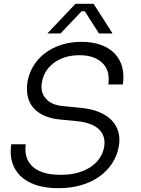

<svg xmlns="http://www.w3.org/2000/svg" viewBox="-20 -968 737 1005"><path d="M286 17Q217 17 167 0Q117 -17 86 -48Q55 -79 43 -121Q36 -146 36 -174Q36 -193 39 -213H115Q113 -200 113 -187Q113 -169 117 -153Q124 -124 145 -101.5Q166 -79 203.5 -66Q241 -53 297 -53Q349 -53 389 -64.5Q429 -76 458 -96.5Q487 -117 504 -144Q521 -171 526 -203Q527 -213 527 -222Q527 -262 498 -291Q462 -326 381 -334L298 -342Q251 -346 215.5 -361Q180 -376 157.5 -400.5Q135 -425 126 -459Q121 -479 121 -502Q121 -518 123 -534Q130 -581 153.5 -620.5Q177 -660 214 -688.5Q251 -717 299.5 -733Q348 -749 407 -749Q465 -749 509.5 -732.5Q554 -716 581.5 -686.5Q609 -657 620 -616Q626 -592 626 -566Q626 -547 623 -526H547Q549 -540 549 -553Q549 -569 546 -584Q540 -611 522 -632Q504 -653 473 -666Q442 -679 396 -679Q351 -679 316.5 -667Q282 -655 257 -635Q232 -615 217.5 -589Q203 -563 199 -534Q197 -523 197 -514Q197 -477 221 -451Q250 -417 316 -412L399 -404Q508 -394 562 -341Q605 -298 605 -235Q605 -220 602 -203Q594 -155 568 -114.5Q542 -74 501 -44.5Q460 -15 405.5 1Q351 17 286 17ZM228 -793 375 -948H470L569 -793H498L424 -909H407L297 -793Z"/></svg>

Font: Sora Light
Style: Italic
Weight: 300
Designer: Jonathan Barnbrook, Juli√°n Moncada
Version: Version 1.000